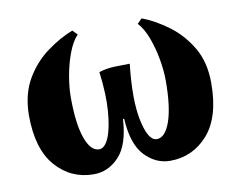

<svg xmlns="http://www.w3.org/2000/svg" viewBox="-61 -555 807 649"><g transform="rotate(-10 343.0 -230.5)"><path d="M462 -476Q507 -459 551.5 -426Q596 -393 626 -342.5Q656 -292 656 -220Q656 -103 604 -44Q552 15 474 15Q425 15 387.5 -24.5Q350 -64 345 -152H341Q336 -64 299 -24.5Q262 15 212 15Q134 15 82 -44Q30 -103 30 -220Q31 -292 60.5 -342.5Q90 -393 135 -426Q180 -459 224 -476L240 -460Q221 -440 207.5 -404Q194 -368 187 -328Q180 -288 180 -255Q180 -164 197.5 -114.5Q215 -65 244 -65Q264 -65 277.5 -97Q291 -129 295.5 -186.5Q300 -244 290 -322Q316 -330 343 -331Q370 -332 396 -332Q382 -208 397.5 -136.5Q413 -65 442 -65Q471 -65 488.5 -114.5Q506 -164 506 -255Q506 -288 499 -328Q492 -368 478.5 -404Q465 -440 446 -460Z"/></g></svg>

Font: Bona Nova SC
Style: Bold
Weight: 700
Designer: Mateusz Machalski
Foundry: Capitalics
Version: Version 4.001; ttfautohint (v1.8.4.7-5d5b)